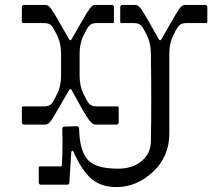

<svg xmlns="http://www.w3.org/2000/svg" viewBox="-20 -759 882 789"><path d="M740.2 -738.8H821.8Q831.5 -738.8 832 -729V-668.9Q832 -664.1 827.1 -664.1H745.1Q724.6 -664.1 714.8 -652.8Q705.1 -641.6 690.4 -610.4Q675.8 -579.1 675.8 -537.1V-210.9Q675.8 -115.2 608.4 -52.7Q541 9.8 459 9.8Q394 9.8 354.5 -25.4Q314.9 -60.5 282.2 -134.8Q279.3 -141.1 275.9 -138.7Q272.9 -136.2 272.9 -133.8L265.1 -9.8Q265.1 0 254.9 0H148.9Q139.2 0 139.2 -9.8V-69.8Q139.2 -74.7 144 -75.2H232.9Q234.9 -77.1 236.3 -128.9Q237.8 -180.7 235.8 -228Q235.8 -239.3 246.1 -238.8L294.9 -240.2Q304.7 -240.2 305.2 -230Q306.6 -143.1 338.9 -104.5Q371.1 -65.9 463.9 -65.9Q523.9 -65.4 561.5 -96.7Q599.1 -127.9 600.1 -176.8Q603 -341.8 600.1 -537.1Q600.1 -579.1 585.4 -610.4Q570.8 -641.6 561 -653.3Q551.3 -664.1 530.8 -664.1H479Q474.1 -664.1 474.1 -668.9V-729Q474.1 -738.8 483.9 -738.8H536.1Q546.9 -739.3 558.6 -723.6Q570.3 -708 596.2 -662.1Q622.1 -616.2 632.8 -597.2Q637.7 -589.4 643.1 -597.2Q654.3 -616.2 680.2 -662.1Q706.1 -708 717.3 -723.6Q729 -738.8 740.2 -738.8ZM371.1 -738.8H438Q447.8 -738.8 448.2 -729V-668.9Q448.2 -664.1 442.9 -664.1H376Q356 -664.1 346.2 -652.8Q336.4 -641.6 321.8 -610.4Q307.1 -579.1 307.1 -537.1V-449.2Q307.1 -407.2 321.8 -376Q336.4 -344.7 346.2 -333Q356 -321.8 376 -321.8H462.9Q467.8 -321.8 467.8 -316.9V-256.8Q467.8 -247.1 458 -247.1H371.1Q359.9 -247.1 344.2 -268.1Q328.6 -289.1 273.9 -389.2Q269 -397 264.2 -389.2Q252.9 -370.1 226.6 -324.2Q200.2 -278.3 189.5 -262.7Q177.7 -247.1 167 -247.1H80.1Q70.3 -247.1 69.8 -256.8V-316.9Q69.8 -321.8 75.2 -321.8H162.1Q182.1 -321.8 191.9 -333Q201.7 -344.7 216.3 -376Q231 -407.2 231 -449.2V-537.1Q231 -579.1 216.3 -610.4Q201.7 -641.6 191.9 -653.3Q182.1 -664.1 162.1 -664.1H75.2Q70.3 -664.1 69.8 -668.9V-729Q69.8 -738.8 80.1 -738.8H167Q177.7 -739.3 189.5 -723.6Q201.2 -708 227.1 -662.1Q252.9 -616.2 264.2 -597.2Q269 -589.4 273.9 -597.2Q285.2 -616.2 311 -662.1Q336.9 -708 348.6 -723.6Q360.4 -739.3 371.1 -738.8Z"/></svg>

Font: BrevierViennese-Regular
Style: Regular
Weight: 400
Designer: Johannes Lang & Ellmer Stefan
Foundry: Johannes Lang & Ellmer Stefan
Version: Version 1.001;PS 001.001;hotconv 1.0.70;makeotf.lib2.5.58329